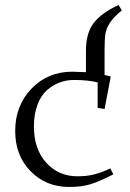

<svg xmlns="http://www.w3.org/2000/svg" viewBox="-20 -744 524 771"><path d="M41 -217.8Q41 -319.8 106.4 -387.9Q171.9 -456.1 270 -456.1L325.2 -454.1V-541Q325.2 -610.4 355.7 -650.9Q386.2 -691.4 456.1 -724.1L469.2 -702.1Q436.5 -675.8 421.6 -652.8Q406.7 -629.9 403.3 -608.2Q399.9 -586.4 399.9 -542V-442.9Q414.6 -439.9 424.8 -437L399.9 -306.2L372.1 -311V-413.1Q333.5 -422.9 276.9 -422.9Q247.1 -422.9 219.7 -412.8Q192.4 -402.8 168.5 -381.8Q144.5 -360.8 130.4 -323.2Q116.2 -285.6 116.2 -235.8Q116.2 -145.5 165.5 -90.8Q214.8 -36.1 291 -36.1Q329.1 -36.1 358.9 -43.7Q388.7 -51.3 422.9 -67.9L435.1 -43.9Q378.9 -15.1 343.3 -4.2Q307.6 6.8 257.8 6.8Q165 6.8 103 -56.2Q41 -119.1 41 -217.8Z"/></svg>

Font: Dehuti Alt
Style: Book
Weight: 400
Version: Version 1.2